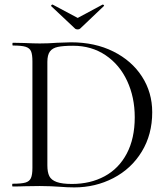

<svg xmlns="http://www.w3.org/2000/svg" viewBox="-20 -811 731 835"><path d="M236 1Q222 0 200.5 -1Q179 -2 153 -2L85 -1Q67 0 35 0Q33 0 33 -6Q33 -12 35 -12Q73 -12 90.5 -17Q108 -22 114.5 -36.5Q121 -51 121 -81V-544Q121 -574 115 -588Q109 -602 91.5 -607.5Q74 -613 36 -613Q34 -613 34 -619Q34 -625 36 -625L86 -624Q128 -622 153 -622Q191 -622 228 -625Q272 -627 289 -627Q393 -627 473 -587Q553 -547 597.5 -478Q642 -409 642 -323Q642 -226 596.5 -151.5Q551 -77 473 -36.5Q395 4 303 4Q274 4 236 1ZM566 -301Q566 -388 533 -459Q500 -530 439 -571Q378 -612 298 -612Q255 -612 231.5 -607Q208 -602 197 -587Q186 -572 186 -542V-92Q186 -62 194.5 -45Q203 -28 226.5 -19.5Q250 -11 293 -11Q373 -11 435 -44.5Q497 -78 531.5 -143.5Q566 -209 566 -301ZM202 -785Q202 -787 204.5 -789.5Q207 -792 209 -791L318 -733L426 -791H427Q430 -791 432 -788Q434 -785 431 -784L329 -687Q325 -683 318 -683Q310 -683 306 -687L203 -784Q203 -784 202.5 -784.5Q202 -785 202 -785Z"/></svg>

Font: Cormorant
Style: Regular
Weight: 400
Designer: Christian Thalmann (Catharsis Fonts)
Foundry: Catharsis Fonts
Version: Version 4.000